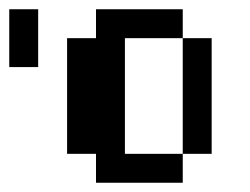

<svg xmlns="http://www.w3.org/2000/svg" viewBox="-20 -395 540 415"><path d="M0 -375H62.5V-250H0ZM187.5 -375H375V-312.5H250V-62.5H375V0H187.5V-62.5H125V-312.5H187.5ZM375 -312.5H437.5V-62.5H375Z"/></svg>

Font: Half Eighties
Style: Regular
Weight: 400
Monospace: yes
Designer: Jayvee Enaguas (HarvettFox96)
Version: 20191127.01dev02